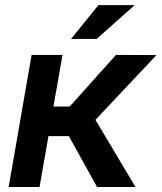

<svg xmlns="http://www.w3.org/2000/svg" viewBox="-20 -748 646 768"><path d="M255.4 -203.6 368.2 0H522L361.8 -268.6L606 -527.8L443.8 -528.3L258.8 -321.8H193.8L230 -528.3H106.4L14.6 0H138.2L173.8 -203.6ZM373.5 -727.5 264.2 -592.3H366.7L518.6 -727.5Z"/></svg>

Font: Roboto Mono SemiBold
Style: Italic
Weight: 600
Italic angle: -10°
Monospace: yes
Designer: Google
Version: Version 3.000